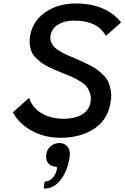

<svg xmlns="http://www.w3.org/2000/svg" viewBox="-20 -780 714 1101"><path d="M327 10Q236 10 162.5 -30Q89 -70 54 -136L147 -219Q158 -182 186.5 -154.5Q215 -127 256 -113Q297 -99 344 -99Q410 -99 451.5 -124Q493 -149 500 -200Q503 -226 495.5 -248Q488 -270 475.5 -285Q463 -300 438 -315Q413 -330 394 -338.5Q375 -347 342 -360Q341 -361 337 -362Q309 -373 294.5 -379.5Q280 -386 255.5 -398Q231 -410 218 -420Q205 -430 188 -446Q171 -462 163.5 -478Q156 -494 152 -516Q148 -538 151 -563Q162 -654 236 -707Q310 -760 414 -760Q505 -760 571 -730.5Q637 -701 674 -651L587 -574Q540 -662 405 -662Q350 -662 312.5 -638.5Q275 -615 269 -572Q267 -554 274 -537.5Q281 -521 291.5 -510Q302 -499 324 -486Q346 -473 362 -466Q378 -459 408 -446Q438 -433 454 -426Q470 -419 497.5 -404.5Q525 -390 540 -378.5Q555 -367 574 -348Q593 -329 601.5 -309.5Q610 -290 615 -263Q620 -236 616 -206Q603 -98 523.5 -44Q444 10 327 10ZM231 301 236 261Q278 260 300 211Q312 181 303 176Q274 176 257.5 157Q241 138 245 108Q248 79 269.5 59.5Q291 40 321 40Q350 40 367 61Q384 82 380 115Q370 195 329 249.5Q288 304 231 301Z"/></svg>

Font: Orkney Medium
Style: MediumItalic
Weight: 500
Designer: Samuel Oakes and Alfredo Marco Pradil
Foundry: Alfredo Marco Pradil
Version: 1.0; ttfautohint (v1.5)